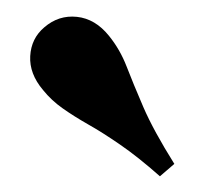

<svg xmlns="http://www.w3.org/2000/svg" viewBox="-20 -695 253 237"><path d="M177.4 -477.4Q150 -501.6 128.2 -516.5Q106.5 -531.5 88.7 -541.5Q71 -551.6 57.3 -561.3Q43.5 -571 33.1 -583.9Q16.1 -604 17.3 -625.8Q18.5 -647.6 34.7 -661.3Q52.4 -676.6 75 -674.2Q97.6 -671.8 114.5 -650.8Q128.2 -633.9 136.3 -612.9Q144.4 -591.9 156.9 -562.9Q169.4 -533.9 195.2 -492.7Z"/></svg>

Font: Playfair 9pt
Style: Bold
Weight: 700
Designer: Claus Eggers Sørensen
Foundry: Claus Eggers Sørensen
Version: Version 2.203